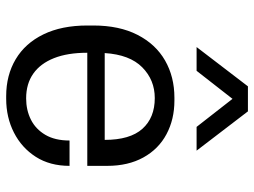

<svg xmlns="http://www.w3.org/2000/svg" viewBox="-118 -674 803 606"><g transform="rotate(90 283.0 -371.5)"><path d="M284 10Q218 10 167.5 -20Q117 -50 89 -107.5Q61 -165 61 -246V-265Q61 -347 90.5 -404.5Q120 -462 171.5 -491.5Q223 -521 289 -521H298Q357 -521 404 -496Q451 -471 477.5 -423Q504 -375 504 -309V-246H147Q147 -184 164 -141Q181 -98 213 -75.5Q245 -53 291 -53Q328 -53 358 -68Q388 -83 406 -113.5Q424 -144 424 -190H504Q504 -128 475.5 -83.5Q447 -39 399 -14.5Q351 10 292 10ZM148 -301H422Q422 -381 387 -420Q352 -459 290 -459Q233 -459 193 -419.5Q153 -380 148 -301ZM129 -591 253 -753H332L456 -591H381L267 -737H318L204 -591Z"/></g></svg>

Font: Chivo Medium Light
Style: Regular
Weight: 300
Version: Version 2.002